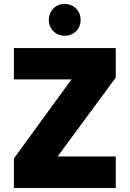

<svg xmlns="http://www.w3.org/2000/svg" viewBox="-20 -947 653 967"><path d="M563 -705H50V-547H340L50 -149V0H563V-159H270L563 -556ZM305 -767C352 -767 386 -801 386 -846C386 -893 352 -927 305 -927C260 -927 226 -893 226 -846C226 -801 260 -767 305 -767Z"/></svg>

Font: SVN-Poppins ExtraBold
Style: Regular
Weight: 800
Designer: Ninad Kale (Devanagari), Jonny Pinhorn (Latin)
Foundry: Indian Type Foundry
Version: Version 3.002 2017; ttfautohint (v1.8.3)